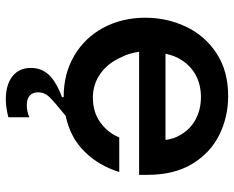

<svg xmlns="http://www.w3.org/2000/svg" viewBox="-94 -516 824 677"><g transform="rotate(90 318.5 -177.0)"><path d="M596 -255H162Q168 -216 181 -193Q201 -146 238.5 -119Q276 -92 324 -92Q375 -92 411.5 -118.5Q448 -145 464 -185H586Q564 -113 514 -62.5Q464 -12 388 4Q337 45 321 62Q305 79 305 101Q305 120 316.5 130.5Q328 141 350 141Q372 141 393 132V206Q358 215 330 215Q278 215 248.5 191.5Q219 168 219 127Q219 89 243.5 63Q268 37 322 17V11H321Q239 11 175.5 -26.5Q112 -64 77 -129.5Q42 -195 42 -277Q42 -353 73.5 -420Q105 -487 167.5 -528Q230 -569 318 -569Q392 -569 455.5 -537.5Q519 -506 557.5 -442Q596 -378 596 -285ZM473 -348Q469 -379 455 -401Q435 -436 400 -454.5Q365 -473 322 -473Q278 -473 244 -454.5Q210 -436 189 -401Q176 -381 169 -348Z"/></g></svg>

Font: Open Sauce One SemiBold
Style: Regular
Weight: 600
Designer: Alfredo Marco Pradil
Foundry: Creative Sauce Fz LLC
Version: Version 1.477